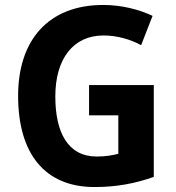

<svg xmlns="http://www.w3.org/2000/svg" viewBox="-20 -744 709 774"><path d="M339 -401V-279H457V-124C433 -118 407 -113 370 -113C253 -113 203 -211 203 -355C203 -508 276 -601 397 -601C453 -601 506 -585 549 -562L595 -680C540 -706 470 -724 396 -724C175 -724 53 -582 53 -358C53 -124 161 10 361 10C452 10 527 -5 600 -31V-401Z"/></svg>

Font: Noto Sans Myanmar SemiCondensed
Style: Bold
Weight: 700
Width: 4
Designer: Monotype Design Team
Foundry: Monotype Imaging Inc.
Version: Version 2.107